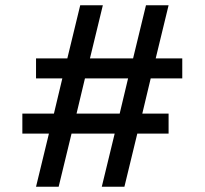

<svg xmlns="http://www.w3.org/2000/svg" viewBox="-20 -710 778 730"><path d="M65 -202V-278H185L217 -412H117V-488H236L285 -690H371L322 -488H486L535 -690H621L572 -488H673V-412H553L521 -278H621V-202H502L453 0H367L416 -202H252L203 0H117L166 -202ZM271 -278H435L467 -412H303Z"/></svg>

Font: Radio Canada
Style: Regular
Weight: 400
Designer: Charles Daoud, Etienne Aubert Bonn, Alexandre Saumier Demers, Jacques Le Bailly
Foundry: Radio-Canada
Version: Version 2.104;gftools[0.9.28.dev5+ged2979d]